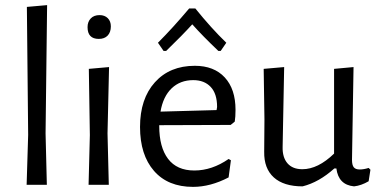

<svg xmlns="http://www.w3.org/2000/svg" viewBox="-20 -722 1488 750"><path d="M163 0 158 -201 164 -702 85 -695 90 -195 84 0Z M401 -651C393 -659 382.3 -663 369 -663C354.3 -663 342.8 -658.7 334.5 -650C326.2 -641.3 322 -630 322 -616C322 -585.3 336.7 -570 366 -570C380.7 -570 392.2 -574.3 400.5 -583C408.8 -591.7 413 -603.7 413 -619C413 -632.3 409 -643 401 -651ZM405 0 400 -201 406 -460 327 -453 331 -194 326 0Z M597 -555 619 -523H629C671.7 -564.3 705.7 -599 731 -627C757.7 -597 791.7 -562.3 833 -523H842L864 -555C824.7 -593 784.3 -637.7 743 -689H719C676.3 -638.3 635.7 -593.7 597 -555ZM602 -230V-233L881 -234L897 -247C899 -259 900 -274.3 900 -293C900 -347 886 -389.2 858 -419.5C830 -449.8 791 -465 741 -465C675.7 -465 623.7 -443.5 585 -400.5C546.3 -357.5 527 -299.3 527 -226C527 -153.3 545.2 -96.2 581.5 -54.5C617.8 -12.8 668.7 8 734 8C779.3 8 825.7 -4.3 873 -29L882 -96L873 -101C829.7 -71 785 -56 739 -56C693.7 -56 659.5 -71.2 636.5 -101.5C613.5 -131.8 602 -174.7 602 -230ZM650.5 -377C672.8 -398.3 701 -409 735 -409C763.7 -409 786.3 -400.2 803 -382.5C819.7 -364.8 828 -338.7 828 -304L826 -292L607 -286C613.7 -325.3 628.2 -355.7 650.5 -377Z M1362 -68.5C1357.3 -74.2 1355 -84 1355 -98L1361 -460L1285 -453V-122C1243 -81.3 1201.7 -61 1161 -61C1135.7 -61 1116.3 -68.7 1103 -84C1089.7 -99.3 1083.3 -120.7 1084 -148L1090 -460L1010 -453L1013 -256L1012 -129C1011.3 -85.7 1023.8 -52.3 1049.5 -29C1075.2 -5.7 1112.7 6 1162 6C1204.7 -4.7 1246 -28 1286 -64H1294C1299.3 -21.3 1322.3 2 1363 6C1381.7 4 1400.7 -2.7 1420 -14L1427 -59L1420 -66C1407.3 -62 1395.7 -60 1385 -60C1374.3 -60 1366.7 -62.8 1362 -68.5Z"/></svg>

Font: Alegreya Sans
Style: Regular
Weight: 400
Designer: Juan Pablo del Peral
Foundry: Huerta Tipografica
Version: Version 1.000;PS 001.000;hotconv 1.0.70;makeotf.lib2.5.58329